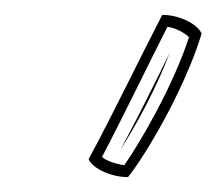

<svg xmlns="http://www.w3.org/2000/svg" viewBox="-20 -812 291 258"><path d="M99 -598C105 -585 130 -574 152 -574C174 -601 228 -691 251 -767C244 -781 220 -792 198 -792C174 -746 129 -653 99 -598ZM117 -601C145 -654 182 -731 205 -776C218 -774 229 -767 234 -762C212 -695 168 -620 147 -590C134 -592 123 -596 117 -601ZM142 -611C163 -644 190 -693 208 -741C188 -700 163 -650 142 -611Z"/></svg>

Font: Snowfall
Style: EcoObl
Weight: 400
Designer: Jasper
Foundry: Cannot Into Space Fonts
Version: Version 0.9